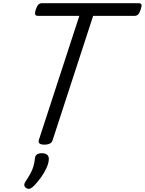

<svg xmlns="http://www.w3.org/2000/svg" viewBox="-20 -895 911 1208"><path d="M259 15Q217 15 224 -13L479 -795H220Q205 -795 201.5 -804Q198 -813 205 -835Q213 -858 222 -866.5Q231 -875 246 -875H851Q866 -875 869.5 -866.5Q873 -858 865 -835Q858 -813 849 -804Q840 -795 825 -795H566L311 -13Q307 1 294 8Q281 15 259 15ZM146 289Q134 281 133 270.5Q132 260 140 248Q158 221 170.5 198.5Q183 176 190 153Q197 130 200 100Q202 83 213.5 76Q225 69 244 69Q267 69 278 80Q289 91 287 110Q285 135 271.5 164Q258 193 238 221Q218 249 195 273Q182 286 170.5 291Q159 296 146 289Z"/></svg>

Font: Playwrite DK Uloopet
Style: Regular
Weight: 400
Designer: Veronika Burian, José Scaglione
Foundry: TypeTogether
Version: Version 1.002